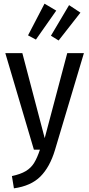

<svg xmlns="http://www.w3.org/2000/svg" viewBox="-20 -817 487 1048"><path d="M280 2Q252 95 200.5 146.5Q149 198 56 211L45 144Q92 134 120.5 117Q149 100 166 72.5Q183 45 198 0H165L9 -527H102L224 -63L347 -527H438ZM287 -759 176 -601 133 -624 223 -797ZM419 -748 300 -596 258 -622 357 -789Z"/></svg>

Font: Fira Sans Condensed
Style: Regular
Weight: 400
Width: 3
Designer: bBox Type GmbH & Carrois Corporate GbR & Edenspiekermann AG
Foundry: bBox Type GmbH & Carrois Corporate GbR & Edenspiekermann AG
Version: Version 4.301